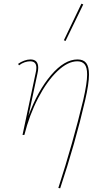

<svg xmlns="http://www.w3.org/2000/svg" viewBox="-20 -731 560 1040"><path d="M335 -509 326 -513 421 -711 431 -707ZM462 -327Q462 -277 441 -187Q387 46 306 289L296 287Q375 44 431 -190Q452 -282 452 -327Q452 -366 438.5 -382.5Q425 -399 399 -399Q347 -399 290.5 -345Q234 -291 186.5 -199.5Q139 -108 112 0H102L173 -335Q177 -351 177 -364Q177 -399 143 -399Q129 -399 113 -393.5Q97 -388 83 -377L78 -385Q93 -396 111 -402.5Q129 -409 145 -409Q187 -409 187 -364Q187 -349 183 -333L134 -103Q184 -239 256.5 -324Q329 -409 400 -409Q432 -409 447 -389.5Q462 -370 462 -327Z"/></svg>

Font: Ysabeau Infant Hairline
Style: Italic
Weight: 100
Italic angle: -12°
Designer: Christian Thalmann (Catharsis Fonts)
Version: Version 0.003